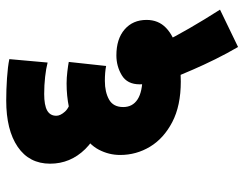

<svg xmlns="http://www.w3.org/2000/svg" viewBox="-104 -568 785 617"><g transform="rotate(-90 288.5 -259.5)"><path d="M446 113Q425 77 406.5 39.5Q388 2 373.5 -31.5Q359 -65 349 -89L329 -176Q327 -184 326.5 -190.5Q326 -197 326 -203Q326 -243 355 -260.5Q384 -278 419 -278Q472 -278 502.5 -251.5Q533 -225 533 -181Q533 -143 507.5 -118.5Q482 -94 437.5 -82.5Q393 -71 335 -71Q257 -71 204.5 -98.5Q152 -126 125.5 -170Q99 -214 99 -266Q99 -302 116 -334.5Q133 -367 173 -390L185 -404Q216 -423 252.5 -430.5Q289 -438 329 -438Q347 -438 367.5 -435.5Q388 -433 398 -431L385 -311Q375 -313 363 -314Q351 -315 337 -315Q301 -315 277 -301.5Q253 -288 253 -256Q253 -226 277.5 -210Q302 -194 352 -194Q357 -194 366.5 -195Q376 -196 381 -197L462 -125Q478 -92 506 -43.5Q534 5 566 55ZM256 -312Q165 -330 118 -378Q71 -426 71 -491Q71 -558 125 -595Q179 -632 274 -632Q309 -632 346 -629.5Q383 -627 407 -622L396 -499Q377 -504 350 -507Q323 -510 295 -510Q259 -510 242 -500.5Q225 -491 225 -471Q225 -458 238.5 -443Q252 -428 286 -421Z"/></g></svg>

Font: Noto Sans Devanagari ExtraBold
Style: Regular
Weight: 800
Version: Version 2.003